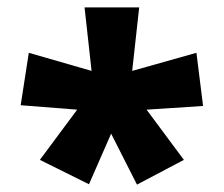

<svg xmlns="http://www.w3.org/2000/svg" viewBox="-20 -820 606 520"><path d="M357 -800H209L228 -628L58 -677L36 -535L189 -523L88 -387L221 -321L281 -458L351 -320L478 -387L377 -523L530 -533L512 -677L338 -628Z"/></svg>

Font: Noto Sans Malayalam Black
Style: Regular
Weight: 900
Designer: Jelle Bosma - Monotype Design Team
Foundry: Monotype Imaging Inc.
Version: Version 2.104